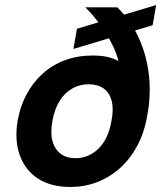

<svg xmlns="http://www.w3.org/2000/svg" viewBox="-20 -729 655 761"><path d="M258 12Q182 12 131 -21Q80 -54 58.5 -113.5Q37 -173 50 -251Q60 -308 85.5 -355.5Q111 -403 149.5 -437.5Q188 -472 238 -490.5Q288 -509 347 -509Q380 -509 405 -503.5Q430 -498 450 -487Q442 -516 428.5 -545Q415 -574 397.5 -601Q380 -628 360.5 -653Q341 -678 318 -700H445Q495 -650 522.5 -594.5Q550 -539 562 -482.5Q574 -426 573.5 -372.5Q573 -319 564 -273Q553 -206 525 -153Q497 -100 456.5 -63.5Q416 -27 366 -7.5Q316 12 258 12ZM279 -102Q305 -102 328 -111.5Q351 -121 370.5 -140Q390 -159 403 -187Q416 -215 422 -251Q431 -297 422.5 -329.5Q414 -362 390.5 -378.5Q367 -395 331 -395Q296 -395 266 -378Q236 -361 216 -328.5Q196 -296 188 -251Q179 -203 188 -170Q197 -137 220.5 -119.5Q244 -102 279 -102ZM271 -535 285 -615 599 -709 585 -629Z"/></svg>

Font: DM Sans 9pt
Style: Bold Italic
Weight: 700
Italic angle: -10°
Version: Version 4.004;gftools[0.9.30]